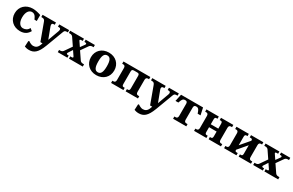

<svg xmlns="http://www.w3.org/2000/svg" viewBox="208 -2090 5979 3921"><g transform="rotate(30 3197.5 -130.0)"><path d="M439 -337H493V-478C430 -500 362 -516 302 -516C138 -516 23 -407 23 -251C23 -95 136 15 298 15C404 15 469 -33 509 -107L455 -150C430 -91 374 -66 321 -66C256 -66 197 -126 197 -251C197 -388 256 -448 320 -448C362 -448 392 -427 414 -387C421 -374 428 -361 439 -337Z M628 -395 773 0H823L809 39C781 117 735 141 679 141C645 141 599 119 565 94L549 106L543 236C566 246 605 256 646 256C761 256 839 204 916 0L1064 -395C1078 -432 1086 -453 1132 -453H1159V-506H926V-453H953C986 -453 1001 -427 985 -384L889 -121L790 -384C774 -427 789 -453 822 -453H849V-506H533V-453H552C600 -453 614 -433 628 -395Z M1183 -453H1210C1240 -453 1265 -441 1278 -421L1393 -251L1278 -85C1264 -65 1240 -53 1210 -53H1183V0H1410V-53H1386C1356 -53 1353 -74 1366 -94L1431 -194L1505 -85C1518 -65 1509 -53 1479 -53H1447V0H1772V-53H1745C1715 -53 1690 -65 1677 -85L1558 -260L1671 -421C1685 -441 1709 -453 1739 -453H1766V-506H1549V-453H1573C1603 -453 1606 -431 1592 -412L1522 -315L1450 -421C1437 -441 1446 -453 1476 -453H1509V-506H1183Z M2095 -52C2025 -52 1994 -113 1994 -251C1994 -389 2025 -449 2095 -449C2165 -449 2196 -389 2196 -251C2196 -113 2165 -52 2095 -52ZM1820 -251C1820 -95 1933 15 2095 15C2257 15 2370 -95 2370 -251C2370 -407 2257 -516 2095 -516C1933 -516 1820 -407 1820 -251Z M2668 -111V-395C2668 -432 2675 -453 2717 -453H2797C2839 -453 2846 -432 2846 -395V-111C2846 -74 2839 -53 2809 -53H2783V0H3074V-53H3046C3016 -53 2999 -74 2999 -111V-395C2999 -432 3016 -453 3046 -453H3074V-506H2440V-453H2468C2498 -453 2515 -432 2515 -395V-111C2515 -74 2498 -53 2468 -53H2440V0H2731V-53H2705C2675 -53 2668 -74 2668 -111Z M3215 -395 3360 0H3410L3396 39C3368 117 3322 141 3266 141C3232 141 3186 119 3152 94L3136 106L3130 236C3153 246 3192 256 3233 256C3348 256 3426 204 3503 0L3651 -395C3665 -432 3673 -453 3719 -453H3746V-506H3513V-453H3540C3573 -453 3588 -427 3572 -384L3476 -121L3377 -384C3361 -427 3376 -453 3409 -453H3436V-506H3120V-453H3139C3187 -453 3201 -433 3215 -395Z M4317 -506H3798L3762 -340H3830L3835 -355C3855 -414 3872 -453 3922 -453H3934C3964 -453 3981 -435 3981 -398V-111C3981 -74 3964 -53 3934 -53H3902V0H4213V-53H4181C4151 -53 4134 -74 4134 -111V-398C4134 -435 4151 -453 4181 -453H4193C4243 -453 4260 -414 4280 -355L4285 -340H4353Z M4625 -111V-218H4803V-111C4803 -74 4796 -53 4766 -53H4740V0H5031V-53H5003C4973 -53 4956 -74 4956 -111V-395C4956 -432 4973 -453 5003 -453H5031V-506H4740V-453H4766C4796 -453 4803 -432 4803 -395V-287H4625V-395C4625 -432 4632 -453 4662 -453H4688V-506H4397V-453H4425C4455 -453 4472 -432 4472 -395V-111C4472 -74 4455 -53 4425 -53H4397V0H4688V-53H4662C4632 -53 4625 -74 4625 -111Z M5333 -91V-95L5511 -304V-111C5511 -74 5504 -53 5474 -53H5448V0H5739V-53H5711C5681 -53 5664 -74 5664 -111V-395C5664 -432 5681 -453 5711 -453H5739V-506H5448V-453H5474C5504 -453 5511 -439 5511 -415V-410L5333 -201V-395C5333 -432 5340 -453 5370 -453H5396V-506H5105V-453H5133C5163 -453 5180 -432 5180 -395V-111C5180 -74 5163 -53 5133 -53H5105V0H5396V-53H5370C5340 -53 5333 -67 5333 -91Z M5791 -453H5818C5848 -453 5873 -441 5886 -421L6001 -251L5886 -85C5872 -65 5848 -53 5818 -53H5791V0H6018V-53H5994C5964 -53 5961 -74 5974 -94L6039 -194L6113 -85C6126 -65 6117 -53 6087 -53H6055V0H6380V-53H6353C6323 -53 6298 -65 6285 -85L6166 -260L6279 -421C6293 -441 6317 -453 6347 -453H6374V-506H6157V-453H6181C6211 -453 6214 -431 6200 -412L6130 -315L6058 -421C6045 -441 6054 -453 6084 -453H6117V-506H5791Z"/></g></svg>

Font: LT Superior Serif ExtraBold
Style: Regular
Weight: 800
Designer: Daniel Lyons
Foundry: LyonsType
Version: Version 2.120;FEAKit 1.0